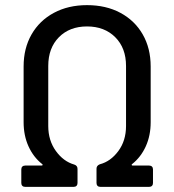

<svg xmlns="http://www.w3.org/2000/svg" viewBox="-20 -728 679 748"><path d="M63 -15V-68Q63 -75 67 -79Q71 -83 78 -83H142Q145 -83 146 -85Q147 -87 144 -89Q110 -116 91 -158Q72 -200 72 -252V-469Q72 -540 103 -594Q134 -648 190 -678Q246 -708 319 -708Q393 -708 449 -678Q505 -648 536 -594Q567 -540 567 -469V-252Q567 -200 548 -158Q529 -116 495 -89Q492 -87 493 -85Q494 -83 497 -83H561Q568 -83 572 -79Q576 -75 576 -68V-15Q576 -8 572 -4Q568 0 561 0H371Q364 0 360 -4Q356 -8 356 -15V-71Q356 -83 369 -88Q411 -99 441 -139.5Q471 -180 471 -237V-471Q471 -541 429 -583Q387 -625 319 -625Q251 -625 209.5 -583Q168 -541 168 -471V-237Q168 -181 197.5 -140Q227 -99 269 -87Q282 -83 282 -70V-15Q282 -8 278 -4Q274 0 267 0H78Q71 0 67 -4Q63 -8 63 -15Z"/></svg>

Font: Barlow_Medium_SS
Style: Regular
Weight: 500
Designer: Jeremy Tribby
Foundry: Jeremy Tribby
Version: Version 1.101 August 23, 2024